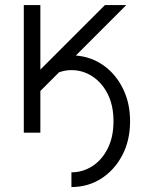

<svg xmlns="http://www.w3.org/2000/svg" viewBox="-20 -528 587 764"><path d="M140.6 -166V0H74.7V-507.8H140.6V-251L397.5 -507.8H482.4L281.7 -307.1Q343.3 -302.2 392.1 -267.6Q440.9 -232.9 469.2 -175.5Q497.6 -118.2 497.6 -45.4Q497.6 30.8 466.6 89.8Q435.5 148.9 382.8 182.6Q330.1 216.3 264.2 216.3V157.7Q309.1 157.7 347.2 133.3Q385.3 108.9 408.4 63.2Q431.6 17.6 431.6 -45.4Q431.6 -108.9 408.4 -154.3Q385.3 -199.7 347.2 -224.4Q309.1 -249 264.2 -249Q239.3 -249 214.8 -240.2Z"/></svg>

Font: Giphurs Light
Style: Regular
Weight: 300
Version: Version 0.920; ttfautohint (v1.8.4.7-5d5b)